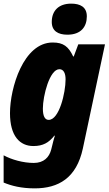

<svg xmlns="http://www.w3.org/2000/svg" viewBox="-28 -797 598 1057"><path d="M343 -606C418 -606 450 -650 450 -707C450 -759 413 -777 364 -777C295 -777 257 -738 257 -676C257 -627 291 -606 343 -606ZM163 240C294 240 393 183 428 21L550 -553H403L378 -486H375C349 -541 321 -563 262 -563C101 -563 27 -313 27 -174C27 -48 81 7 156 7C209 7 241 -12 271 -50H274C268 -29 262 -9 259 6L254 26C243 69 213 100 158 100C100 100 36 82 -8 58V208C35 226 89 240 163 240ZM240 -137C219 -137 208 -158 208 -199C208 -269 245 -416 299 -416C322 -416 333 -394 333 -360C333 -286 298 -137 240 -137Z"/></svg>

Font: Noto Sans UI SemiCondensed Black
Style: Italic
Weight: 900
Width: 4
Italic angle: -372°
Designer: Monotype Design Team
Foundry: Monotype Imaging Inc.
Version: Version 1.901